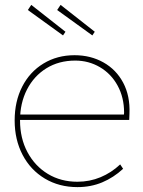

<svg xmlns="http://www.w3.org/2000/svg" viewBox="-20 -756 585 786"><path d="M40 -263Q40 -341 71 -401.5Q102 -462 158 -496Q214 -530 285 -530Q351 -530 403.5 -500.5Q456 -471 484.5 -417Q513 -363 510 -291L509 -265H52V-287H498L486 -270L488 -295Q488 -357 461.5 -405.5Q435 -454 389 -481Q343 -508 288 -508Q221 -508 170 -476.5Q119 -445 90.5 -389.5Q62 -334 62 -263Q62 -190 92.5 -133Q123 -76 176 -44Q229 -12 297 -12Q347 -12 391.5 -30.5Q436 -49 472 -83L484 -65Q445 -29 398.5 -9.5Q352 10 297 10Q222 10 163.5 -25Q105 -60 72.5 -122Q40 -184 40 -263ZM214 -715 228 -736 368 -626 358 -611ZM94 -715 108 -736 248 -626 238 -611Z"/></svg>

Font: Easer Grotesk Variable
Style: Regular
Weight: 400
Designer: Boardeaser, Bonnie Shaver-Troup, Thomas Jockin
Foundry: Lexend
Version: Version 1.001;Glyphs 3.1.2 (3151)